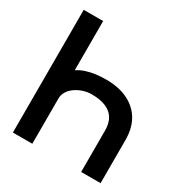

<svg xmlns="http://www.w3.org/2000/svg" viewBox="-164 -825 905 950"><g transform="rotate(30 288.5 -349.5)"><path d="M153 -700H42V1H153V-258Q153 -279 164.5 -297.5Q176 -316 195.5 -329.5Q215 -343 238.5 -350.5Q262 -358 285 -358Q334 -358 366.5 -344.5Q399 -331 415.5 -304Q432 -277 432 -236V1H543V-245Q543 -312 515.5 -359Q488 -406 436 -431.5Q384 -457 311 -457Q284 -457 255 -453.5Q226 -450 200 -441.5Q174 -433 153 -419Z"/></g></svg>

Font: Advent Pro Expanded
Style: Bold
Weight: 700
Width: 7
Designer: VivaRado, Andreas Kalpakidis
Foundry: VivaRado, Andreas Kalpakidis
Version: Version 3.000